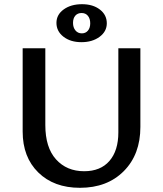

<svg xmlns="http://www.w3.org/2000/svg" viewBox="-20 -888 777 915"><path d="M249 -779Q249 -818 283.5 -843Q318 -868 371 -868Q423 -868 456 -842.5Q489 -817 489 -777Q489 -738 454.5 -712.5Q420 -687 368 -687Q316 -687 282.5 -713Q249 -739 249 -779ZM370 -729Q388 -729 399 -742Q410 -755 410 -777Q410 -799 399 -812.5Q388 -826 369 -826Q350 -826 339 -813.5Q328 -801 328 -779Q328 -757 339.5 -743Q351 -729 370 -729ZM361 7Q237 7 162.5 -66Q88 -139 88 -261V-658H196V-292Q196 -185 247 -128.5Q298 -72 381 -72Q459 -72 501.5 -121Q544 -170 544 -257V-658H649V-283Q649 -152 570 -72.5Q491 7 361 7Z"/></svg>

Font: EauTestText Semibold
Style: Regular
Weight: 600
Designer: Christian Thalmann (Catharsis Fonts)
Version: Version 0.001;PS 000.001;hotconv 1.0.88;makeotf.lib2.5.64775